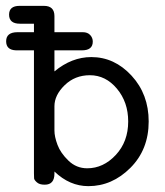

<svg xmlns="http://www.w3.org/2000/svg" viewBox="-20 -631 565 656"><path d="M1 -490Q1 -521 40 -521H96V-550H48Q11 -550 11 -581Q11 -611 47 -611H130Q166 -611 166 -576V-521H263Q279 -521 288 -511.5Q297 -502 297 -489Q297 -459 260 -459H166V-387Q225 -436 292 -436Q371 -436 429.5 -372.5Q488 -309 488 -216Q488 -120 425.5 -57.5Q363 5 282 5Q218 5 166 -45V-38Q166 0 133 0H132Q115 0 106 -8Q97 -16 96.5 -21.5Q96 -27 96 -39V-459H35Q1 -460 1 -490ZM166 -185Q166 -164 176.5 -136Q187 -108 214 -82Q241 -56 278 -56Q333 -56 375.5 -101.5Q418 -147 418 -216Q418 -282 379.5 -328Q341 -374 287 -374Q236 -374 201 -340Q166 -306 166 -268Z"/></svg>

Font: CMU Typewriter Text
Style: Regular
Weight: 500
Monospace: yes
Version: Version 0.7.0